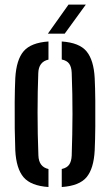

<svg xmlns="http://www.w3.org/2000/svg" viewBox="-20 -782 464 810"><path d="M44.5 -147.5Q43 -184.5 42.2 -239.5Q41.5 -294.5 42 -351.8Q42.5 -409 44.5 -452.5Q49 -530.5 80 -566.2Q111 -602 184.5 -607V-530.5Q143 -521.5 141.5 -473.5Q138.5 -398.5 138.5 -307Q138.5 -215.5 142 -126.5Q143.5 -78 184.5 -69V7Q110.5 2 79.5 -34.2Q48.5 -70.5 44.5 -147.5ZM240.5 7V-69Q263 -74 272.2 -88Q281.5 -102 282.5 -125.5Q285.5 -215.5 285.8 -299.8Q286 -384 282.5 -475Q281.5 -499.5 272 -513Q262.5 -526.5 240.5 -531V-607Q315 -602 345.2 -565.2Q375.5 -528.5 379.5 -452.5Q381.5 -412 382 -357.5Q382.5 -303 382 -247.2Q381.5 -191.5 379.5 -147.5Q375.5 -70.5 345 -34.2Q314.5 2 240.5 7ZM182 -640 269 -762.5H342L253 -640Z"/></svg>

Font: Big Shoulders Stencil Text SemiBold
Style: Regular
Weight: 600
Designer: Patric King
Foundry: XO Type Co
Version: Version 1.000